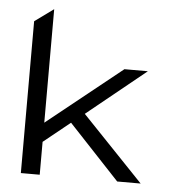

<svg xmlns="http://www.w3.org/2000/svg" viewBox="-46 -682 650 669"><g transform="rotate(5 279.0 -347.5)"><path d="M117 -173 210 -248 388 -58H470L255 -283L461 -450H379L117 -240V-637L51 -589V-58H117Z"/></g></svg>

Font: Charger Static
Style: 2
Weight: 1000
Designer: Jasper
Foundry: KineticPlasma Fonts/Cannot Into Space Fonts
Version: Version 1.1